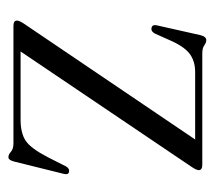

<svg xmlns="http://www.w3.org/2000/svg" viewBox="-47 -452 511 457"><g transform="rotate(90 208.5 -223.5)"><path d="M377.5 -424.5 102.5 -17H265Q296.5 -17 314.8 -29Q333 -41 354 -81.5L376 -125Q381 -133.5 388 -132.5Q396.5 -131.5 394 -120.5L364.5 -1.5Q361 12 354 12Q348 12 341.2 6Q334.5 0 321 0H42Q29 0 29 -8Q29 -14 36 -24.5L312 -432.5H151.5Q125 -432.5 107.5 -419Q90 -405.5 75 -370.5L60.5 -338Q55.5 -327.5 47.5 -328.5Q37.5 -329.5 40.5 -342L63.5 -444.5Q67 -459 75.5 -459Q81.5 -459 88 -454.2Q94.5 -449.5 107 -449.5H371.5Q385 -449.5 385 -441.5Q385 -435.5 377.5 -424.5Z"/></g></svg>

Font: Fraunces 72pt Light
Style: Regular
Weight: 300
Version: Version 1.000;[0bf87f6ff]